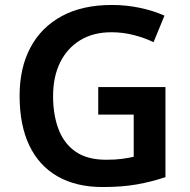

<svg xmlns="http://www.w3.org/2000/svg" viewBox="-20 -744 765 774"><path d="M376 -393H647V-30Q591 -11 531 -0.5Q471 10 394 10Q287 10 212 -33Q137 -76 98 -158Q59 -240 59 -358Q59 -470 102.5 -552Q146 -634 229 -679Q312 -724 431 -724Q489 -724 543.5 -712.5Q598 -701 643 -681L599 -574Q564 -591 520 -602.5Q476 -614 429 -614Q356 -614 303.5 -582Q251 -550 222.5 -492.5Q194 -435 194 -356Q194 -281 216 -223Q238 -165 285 -132.5Q332 -100 408 -100Q445 -100 471 -103.5Q497 -107 519 -112V-282H376Z"/></svg>

Font: Noto Sans NKo Unjoined SemiBold
Style: Regular
Weight: 600
Designer: Monotype Design Team
Foundry: Monotype Imaging Inc.
Version: Version 2.004